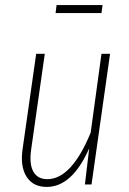

<svg xmlns="http://www.w3.org/2000/svg" viewBox="-20 -734 513 764"><path d="M383.8 -682.1H201.2L205.1 -713.9H388.2ZM166 9.8Q111.8 9.8 85.9 -30.5Q60.1 -70.8 69.8 -140.1L124 -520H158.2L104 -139.2Q95.7 -81.1 112.8 -51Q129.9 -21 168 -21Q264.6 -21 340.8 -206.1L383.8 -520H418L344.2 0H317.9L335 -144Q267.1 9.8 166 9.8Z"/></svg>

Font: Fira Sans Compressed UltraLight
Style: Italic
Weight: 200
Width: 3
Italic angle: -8°
Designer: Carrois Corporate & Edenspiekermann AG
Foundry: Carrois Corporate GbR & Edenspiekermann AG
Version: Version 4.203;PS 004.203;hotconv 1.0.88;makeotf.lib2.5.64775